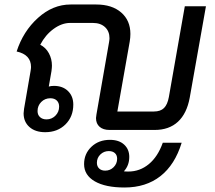

<svg xmlns="http://www.w3.org/2000/svg" viewBox="-20 -578 957 854"><path d="M896 -550 824 -144Q811 -73 771.5 -36.5Q732 0 668 0H467Q439 0 423 -14Q407 -28 407 -53Q407 -57 409 -69L465 -390Q467 -402 467 -408Q467 -439 447 -457.5Q427 -476 393 -476H292Q255 -476 218.5 -449.5Q182 -423 159 -379Q184 -366 197.5 -341Q211 -316 211 -286Q211 -278 209 -262L197 -193Q207 -196 220 -196Q259 -196 282.5 -173Q306 -150 306 -113Q306 -59 271 -24.5Q236 10 181 10Q137 10 111 -13Q85 -36 85 -74Q85 -80 87 -94L116 -262Q118 -274 118 -280Q118 -335 54 -349Q83 -439 149 -498.5Q215 -558 294 -558H408Q478 -558 519 -522.5Q560 -487 560 -427Q560 -411 557 -393L502 -82H664Q694 -82 709.5 -97.5Q725 -113 731 -146L802 -550ZM147 -84Q147 -67 158 -57Q169 -47 187 -47Q210 -47 226.5 -63.5Q243 -80 243 -104Q243 -121 232.5 -131Q222 -141 204 -141Q180 -141 163.5 -124.5Q147 -108 147 -84ZM704 57H788Q758 155 693.5 205.5Q629 256 534 256Q449 256 401.5 228.5Q354 201 354 152Q354 106 386.5 75Q419 44 469 44Q509 44 532 65Q555 86 555 120Q555 158 531 184Q536 185 551 185Q602 185 642 152Q682 119 704 57ZM448 181Q470 181 485.5 165.5Q501 150 501 128Q501 112 491 103Q481 94 464 94Q442 94 426.5 109Q411 124 411 146Q411 162 421 171.5Q431 181 448 181Z"/></svg>

Font: Bai Jamjuree Medium
Style: Italic
Weight: 500
Italic angle: -10°
Version: Version 1.000; ttfautohint (v1.6)